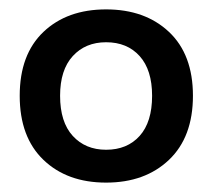

<svg xmlns="http://www.w3.org/2000/svg" viewBox="-20 -729 452 409"><path d="M22 -525Q22 -613 72.5 -661Q123 -709 206 -709Q289 -709 340 -661Q391 -613 391 -525Q391 -437 340 -388.5Q289 -340 206 -340Q123 -340 72.5 -388.5Q22 -437 22 -525ZM304 -525Q304 -580 277.5 -609.5Q251 -639 206 -639Q162 -639 135 -609.5Q108 -580 108 -525Q108 -469 135 -439.5Q162 -410 206 -410Q251 -410 277.5 -439.5Q304 -469 304 -525Z"/></svg>

Font: Space Grotesk Frontify SemiBold
Style: Regular
Weight: 600
Designer: Florian Karsten
Version: Version 2.000